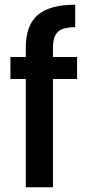

<svg xmlns="http://www.w3.org/2000/svg" viewBox="-20 -792 372 812"><path d="M306 -458H204V0H89V-458H24V-551H89V-590Q89 -685 139.5 -728.5Q190 -772 298 -772V-677Q246 -677 225 -657.5Q204 -638 204 -590V-551H306Z"/></svg>

Font: Poppins Medium A&M
Style: Regular
Weight: 500
Designer: Ninad Kale (Devanagari), Jonny Pinhorn (Latin)
Foundry: Indian Type Foundry
Version: 4.004